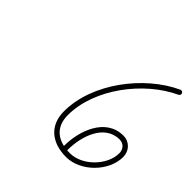

<svg xmlns="http://www.w3.org/2000/svg" viewBox="-149 -696 850 850"><g transform="rotate(45 276.0 -271.0)"><path d="M520.4 -554.9C520.4 -554.9 520.4 -554.9 520.4 -554.9C365.1 -483.4 223.5 -299.5 223.5 -123.1C223.5 -31.9 285.8 14 373.1 14C463.5 14 552.3 -75.3 552.3 -165.1C552.3 -203 524.6 -232.9 486.2 -232.9C374.8 -232.9 332 -108.7 332 -16.7C332 -13.8 332 -10.9 332 -8C332 -1.4 337.4 4 344 4C350.6 4 356 -1.4 356 -8C356 -8 356 -8 356 -8C356 -10.9 356 -13.8 356 -16.7C356 -94.2 389.3 -208.9 486.2 -208.9C511.4 -208.9 528.3 -189.8 528.3 -165.1C528.3 -88.5 450.2 -10 373.1 -10C299.1 -10 247.5 -45.2 247.5 -123.1C247.5 -290.1 383.7 -465.5 530.5 -533.1C536.5 -535.9 539.1 -543 536.4 -549C533.6 -555 526.5 -557.7 520.4 -554.9Z"/></g></svg>

Font: FRB American Cursive Guidelines Arrows Light
Style: Italic
Weight: 300
Italic angle: -25°
Version: Version 2.0;Modular Font Editor K font №1